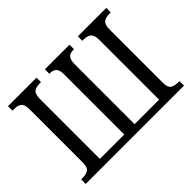

<svg xmlns="http://www.w3.org/2000/svg" viewBox="-139 -980 1247 1247"><g transform="rotate(-45 484.5 -357.0)"><path d="M33 -42H47Q82 -42 100 -55.5Q118 -69 118 -110V-600Q118 -644 100.5 -658.5Q83 -673 47 -673H33V-714H295V-673H284Q249 -673 231 -658.5Q213 -644 213 -600V-50H437V-604Q437 -643 421.5 -658Q406 -673 377 -673H372V-714H598V-673H593Q562 -673 547 -657Q532 -641 532 -600V-50H757V-600Q757 -644 738.5 -658.5Q720 -673 685 -673H675V-714H936V-673H923Q888 -673 870 -658.5Q852 -644 852 -600V-110Q852 -69 870 -55.5Q888 -42 923 -42H936V0H33Z"/></g></svg>

Font: Noto Serif Narrow
Style: Regular
Weight: 400
Width: 4
Designer: Monotype Design Team
Foundry: Monotype Imaging Inc.
Version: Version 1.001